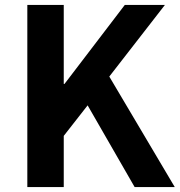

<svg xmlns="http://www.w3.org/2000/svg" viewBox="-20 -760 730 780"><path d="M239 -740H91V0H239V-208L336 -332L527 0H690L424 -449L650 -740H487L242 -419H239Z"/></svg>

Font: Bithumb Trading Sans Bold
Style: Bold
Weight: 700
Designer: Ham Hyungwon
Foundry: Bithumb
Version: Version 0.500;FEAKit 1.0